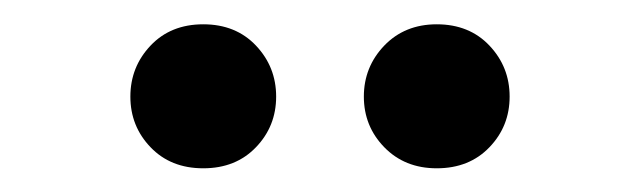

<svg xmlns="http://www.w3.org/2000/svg" viewBox="-20 -690 540 162"><path d="M151.5 -548Q124 -548 107 -565.8Q90 -583.5 90 -608.5Q90 -633.5 107 -651.5Q124 -669.5 151.5 -669.5Q179 -669.5 196 -651.5Q213 -633.5 213 -608.5Q213 -583.5 196 -565.8Q179 -548 151.5 -548ZM348.5 -548Q321.5 -548 304.2 -565.8Q287 -583.5 287 -608.5Q287 -633.5 304.2 -651.5Q321.5 -669.5 348.5 -669.5Q376 -669.5 393 -651.5Q410 -633.5 410 -608.5Q410 -583.5 393 -565.8Q376 -548 348.5 -548Z"/></svg>

Font: Newsreader 36pt SemiBold
Style: Regular
Weight: 600
Designer: Hugues Gentile
Foundry: Production Type
Version: Version 1.003